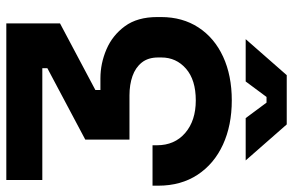

<svg xmlns="http://www.w3.org/2000/svg" viewBox="-180 -748 928 608"><g transform="rotate(90 284.0 -444.0)"><path d="M568 -481V-463H440V-477Q440 -533 401 -566.5Q362 -600 298 -600Q233 -600 197.5 -569Q162 -538 162 -491V-481Q162 -449 178 -429Q194 -409 221 -399.5Q248 -390 282 -390H422V-250L196 -130V-114H550V0H54V-170L265 -282V-298H228Q181 -298 136.5 -317Q92 -336 63 -375.5Q34 -415 34 -478V-490Q34 -558 67 -608.5Q100 -659 159.5 -686.5Q219 -714 298 -714Q377 -714 438 -686Q499 -658 533.5 -605.5Q568 -553 568 -481ZM104 -758 218 -888H374L488 -758H354L305 -824H287L238 -758Z"/></g></svg>

Font: Space 7353
Style: Regular
Weight: 400
Designer: Christine Claussen + Ruben Lyon  (Space 7353)
Version: Version 1.000;FEAKit 1.0